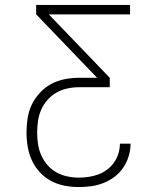

<svg xmlns="http://www.w3.org/2000/svg" viewBox="-20 -755 640 775"><path d="M298 0Q269 0 240.5 -5.5Q212 -11 186.5 -24.5Q161 -38 141 -59.5Q121 -81 109 -107Q97 -133 92 -162Q87 -191 87 -220Q87 -249 91.5 -278Q96 -307 108.5 -333Q121 -359 141.5 -381Q162 -403 187.5 -416.5Q213 -430 242 -435.5Q271 -441 300 -441H372L126 -697V-735H505V-697H177L423 -441V-403H300Q276 -403 252.5 -398Q229 -393 208.5 -381.5Q188 -370 172 -352Q156 -334 146.5 -312.5Q137 -291 133.5 -267Q130 -243 130 -220Q130 -196 133.5 -173Q137 -150 146.5 -128.5Q156 -107 171.5 -89Q187 -71 207.5 -59.5Q228 -48 251.5 -43Q275 -38 298 -38Q318 -38 338 -41Q358 -44 377 -51Q396 -58 412.5 -70.5Q429 -83 440.5 -99.5Q452 -116 458 -135.5Q464 -155 464 -175H507Q507 -150 499.5 -125Q492 -100 477.5 -78.5Q463 -57 442.5 -41.5Q422 -26 398 -16.5Q374 -7 349 -3.5Q324 0 298 0Z"/></svg>

Font: Iosevka Curly XLtEx
Style: Regular
Weight: 200
Width: 7
Monospace: yes
Designer: Belleve Invis
Foundry: Belleve Invis
Version: Version 11.1.0; ttfautohint (v1.8.3)